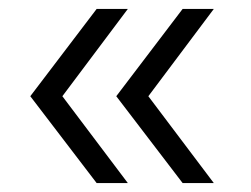

<svg xmlns="http://www.w3.org/2000/svg" viewBox="-20 -530 564 431"><path d="M390 -119 241 -314 390 -510H460L313 -314L460 -119ZM197 -119 48 -314 197 -510H267L120 -314L267 -119Z"/></svg>

Font: MuseoModerno Light
Style: Regular
Weight: 300
Designer: Pablo Cosgaya, Héctor Gatti, Marcela Romero, and the Authors of The MuseoModerno Project.
Foundry: Omnibus-Type Team
Version: Version 1.001